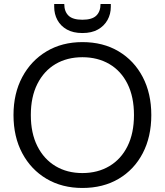

<svg xmlns="http://www.w3.org/2000/svg" viewBox="-20 -921 818 953"><path d="M389 12Q288 12 211 -33.5Q134 -79 90.5 -160.5Q47 -242 47 -350Q47 -457 90.5 -538.5Q134 -620 211 -666Q288 -712 389 -712Q492 -712 569 -666Q646 -620 688.5 -538.5Q731 -457 731 -350Q731 -242 688.5 -160.5Q646 -79 569 -33.5Q492 12 389 12ZM389 -62Q465 -62 523 -96.5Q581 -131 613 -195.5Q645 -260 645 -350Q645 -440 613 -504.5Q581 -569 523 -603Q465 -637 389 -637Q313 -637 255.5 -603Q198 -569 165.5 -504.5Q133 -440 133 -350Q133 -260 165.5 -195.5Q198 -131 255.5 -96.5Q313 -62 389 -62ZM389 -757Q343 -757 312 -774.5Q281 -792 265 -821.5Q249 -851 249 -887V-901H299Q299 -864 320 -843.5Q341 -823 389 -823Q437 -823 458 -843.5Q479 -864 479 -901H530V-887Q530 -851 513.5 -821.5Q497 -792 466 -774.5Q435 -757 389 -757Z"/></svg>

Font: DVN - DM Sans
Style: Regular
Weight: 400
Designer: Colophon Foundry, Jonny Pinhorn
Foundry: Colophon Foundry
Version: Version 4.004;gftools[0.9.30]